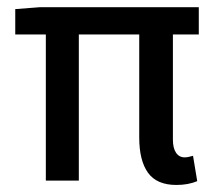

<svg xmlns="http://www.w3.org/2000/svg" viewBox="-20 -508 609 540"><path d="M22.9 -411.1V-482.4L92.8 -487.8H539.1V-411.1H466.3V-115.2Q466.3 -91.3 475.1 -78.4Q483.9 -65.4 499.5 -65.4Q508.3 -65.4 522.9 -69.8L534.7 1.5Q509.3 12.2 476.1 12.2Q420.9 12.2 396.2 -22.2Q371.6 -56.6 371.6 -121.1V-411.1H201.7V0H108.9V-411.1Z"/></svg>

Font: Varta SemiBold
Style: Regular
Weight: 600
Designer: Joana Correia, Viktoriya Grabowska, Eben Sorkin
Foundry: Sorkin Type
Version: Version 1.003; ttfautohint (v1.3) -l 8 -r 24 -G 200 -x 12 -H